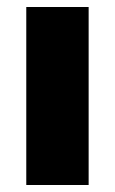

<svg xmlns="http://www.w3.org/2000/svg" viewBox="-20 -528 328 548"><path d="M55 0V-508H233V0Z"/></svg>

Font: Mulish Black
Style: Regular
Weight: 900
Designer: Vernon Adams
Foundry: Vernon Adams
Version: Version 3.603; ttfautohint (v1.8.3)